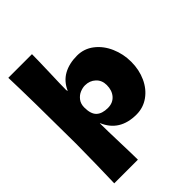

<svg xmlns="http://www.w3.org/2000/svg" viewBox="-276 -921 1297 1297"><g transform="rotate(-45 372.0 -273.0)"><path d="M704 -267Q704 -191 675 -127.5Q646 -64 594 -27Q542 10 477 10Q317 10 261 -125L260 -119Q260 -62 264 62Q268 184 268 232H42Q47 75 49 -137Q47 -577 40 -778H266Q266 -728 262 -604Q258 -494 258 -443L261 -431Q289 -495 343.5 -525.5Q398 -556 474 -556Q541 -556 593.5 -515.5Q646 -475 675 -408.5Q704 -342 704 -267ZM476 -273Q476 -319 445.5 -347.5Q415 -376 370 -376Q347 -376 322 -365.5Q297 -355 279 -331.5Q261 -308 261 -273Q261 -211 289 -184.5Q317 -158 372 -158Q420 -158 448 -190Q476 -222 476 -273Z"/></g></svg>

Font: Dela Gothic One
Style: Regular
Weight: 400
Designer: aratakana
Foundry: aratakana
Version: Version 1.004